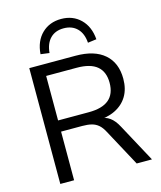

<svg xmlns="http://www.w3.org/2000/svg" viewBox="-134 -1033 949 1129"><g transform="rotate(-15 340.5 -468.0)"><path d="M91 0V-705H373Q487 -705 548 -652Q609 -599 609 -502Q609 -440 582.5 -396Q556 -352 506.5 -328Q457 -304 387 -303L395 -313H413Q449 -311 475.5 -292Q502 -273 524 -231L649 0H556L435 -224Q420 -253 402 -268.5Q384 -284 360.5 -290Q337 -296 304 -296H175V0ZM175 -364H362Q444 -364 484.5 -398Q525 -432 525 -500Q525 -567 484.5 -601Q444 -635 361 -635H175ZM229 -760 176 -767Q182 -846 228.5 -891Q275 -936 346 -936Q417 -936 463.5 -890.5Q510 -845 516 -767L463 -760Q459 -817 428 -848Q397 -879 346 -879Q295 -879 264.5 -848Q234 -817 229 -760Z"/></g></svg>

Font: Nunito Sans 11pt
Style: Regular
Weight: 400
Version: Version 3.101;gftools[0.9.27]